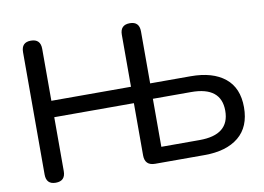

<svg xmlns="http://www.w3.org/2000/svg" viewBox="-77 -831 1318 957"><g transform="rotate(-10 582.5 -352.5)"><path d="M132 7Q84 7 84 -43V-662Q84 -712 132 -712Q181 -712 181 -662V-399H584V-662Q584 -712 633 -712Q681 -712 681 -662V-399H886Q997 -399 1059 -349Q1121 -299 1121 -201Q1121 -102 1059 -51Q997 0 886 0H636Q584 0 584 -52V-316H181V-43Q181 7 132 7ZM681 -78H875Q1026 -78 1026 -200Q1026 -321 875 -321H681Z"/></g></svg>

Font: Chiron GoRound TC
Style: Regular
Weight: 400
Designer: Ryoko NISHIZUKA 西塚涼子 (kana, bopomofo & ideographs); Paul D. Hunt (Latin, Greek & Cyrillic); Sandoll Communications 산돌커뮤니
Foundry: Adobe
Version: Version 1.000;hotconv 1.1.1;makeotfexe 2.6.0